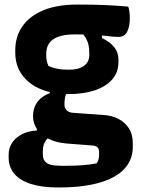

<svg xmlns="http://www.w3.org/2000/svg" viewBox="-20 -573 640 843"><path d="M125 -63Q125 -86 133 -105.5Q141 -125 157.5 -140Q174 -155 199 -164V-179L275 -172Q268 -158 265.5 -144.5Q263 -131 263 -113Q263 -99 272 -89.5Q281 -80 297 -78L435 -68Q471 -66 500 -51Q529 -36 546 -9.5Q563 17 563 55V72Q563 115 541.5 148.5Q520 182 478.5 204.5Q437 227 377.5 238.5Q318 250 242 250H233Q163 250 115 234.5Q67 219 42.5 189.5Q18 160 18 119V106Q18 77 33 54Q48 31 76 16.5Q104 2 142 0V-24L214 15Q197 26 187 37Q177 48 172.5 61Q168 74 168 92V103Q168 123 176.5 134.5Q185 146 203.5 150.5Q222 155 251 155H264Q305 155 340.5 152.5Q376 150 405 144Q411 134 413 125Q415 116 415 106V94Q415 81 408 74Q401 67 388 66L271 57Q227 53 194 37Q161 21 143 -5Q125 -31 125 -63ZM329 -437 428 -432V-406Q463 -389 481.5 -366Q500 -343 500 -311V-300Q500 -255 472 -223.5Q444 -192 395 -176Q346 -160 283 -160Q215 -159 161.5 -180.5Q108 -202 77.5 -243.5Q47 -285 47 -342V-352Q47 -412 78 -457Q109 -502 169.5 -527.5Q230 -553 320 -553Q385 -553 435.5 -551Q486 -549 543 -544Q546 -537 548 -523Q550 -509 550 -494Q550 -457 538.5 -434Q527 -411 500 -411Q481 -411 457.5 -414Q434 -417 398.5 -419.5Q363 -422 309 -422Q246 -422 214.5 -401Q183 -380 183 -336V-328Q183 -316 185.5 -305Q188 -294 193 -283Q212 -275 232 -271Q252 -267 283 -267Q326 -267 349 -284Q372 -301 372 -331V-343Q372 -360 368.5 -376Q365 -392 356 -407.5Q347 -423 329 -437Z"/></svg>

Font: Recursive Monospace Casual ExtraBold
Style: Regular
Weight: 800
Version: Version 1.047